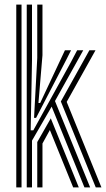

<svg xmlns="http://www.w3.org/2000/svg" viewBox="-20 -820 464 840"><path d="M97 0V-800H120V-555L114.2 -249.8H125.8L289.5 -546.8L317.5 -600H344.2L220.5 -378L374.5 0H349.5L206 -353.5L120 -204.8V0ZM143 0V-198.5L202.2 -302.2L324.8 0H300.2L198.2 -251.2L165.8 -192.2V0ZM51.2 0V-800H74.2V0ZM399 0 246.2 -376 371 -600H397.8L271.8 -374.2L423.8 0ZM129 -304.2 143 -566.8V-800H165.8V-578.5L148.2 -369.5H155.8L250.5 -571.2L264 -600H290.8L270.8 -560.2L137.8 -304.2Z"/></svg>

Font: Big Shoulders Inline Text Thin
Style: Bold
Weight: 700
Version: Version 2.002